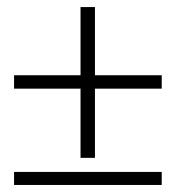

<svg xmlns="http://www.w3.org/2000/svg" viewBox="-20 -526 500 546"><path d="M20 -273.9V-312H209V-505.9H250V-312H439.9V-273.9H250V-77.1H209V-273.9ZM20 0V-37.1H439.9V0Z"/></svg>

Font: Unna Light
Style: Regular
Weight: 300
Designer: Jorge de Buen Unna
Foundry: Omnibus-Type
Version: Version 2.007;PS 002.007;hotconv 1.0.88;makeotf.lib2.5.64775